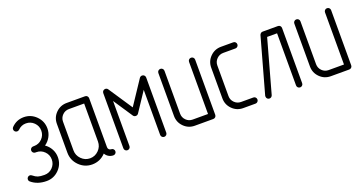

<svg xmlns="http://www.w3.org/2000/svg" viewBox="-32 -896 2527 1338"><g transform="rotate(-20 1231.0 -227.5)"><path d="M27.3 -45.4Q27.3 -55.2 33.9 -61.8Q40.5 -68.4 49.8 -68.4Q57.6 -68.4 64.5 -62.5Q83.5 -46.9 100.1 -41.5Q116.7 -36.1 147.9 -36.1Q183.1 -36.1 207.5 -60.8Q231.9 -85.4 231.9 -120.4Q231.9 -155.3 207.3 -179.9Q182.6 -204.6 147.9 -204.6H141.1Q131.3 -204.6 124.8 -211.2Q118.2 -217.8 118.2 -227.3Q118.2 -236.8 124.8 -243.4Q131.3 -250 141.1 -250H147.9Q183.1 -250 207.5 -274.7Q231.9 -299.3 231.9 -334.2Q231.9 -369.1 207.3 -393.6Q182.6 -418 147.9 -418Q113.3 -418 88.9 -393.1Q82 -386.2 72.5 -386.2Q63 -386.2 56.4 -392.8Q49.8 -399.4 49.8 -408.9Q49.8 -418.5 56.2 -424.8Q94.2 -463.9 147.7 -463.9Q201.2 -463.9 239.3 -425.8Q277.3 -387.7 277.3 -334Q277.3 -301.3 262 -273.2Q246.6 -245.1 220.7 -227.1Q246.6 -209.5 262 -181.4Q277.3 -153.3 277.3 -120.6Q277.3 -66.9 239.3 -28.8Q201.2 9.3 147.9 9.3Q80.1 9.3 35.6 -28.3Q27.3 -35.2 27.3 -45.4Z M350.1 -127.4V-340.8Q350.1 -388.2 383.3 -421.4Q416.5 -454.6 463.9 -454.6H600.1Q609.9 -454.6 616.2 -448Q622.6 -441.4 622.6 -431.6V-68.4Q622.6 -58.6 629.2 -52Q635.7 -45.4 645.3 -45.4Q654.8 -45.4 661.4 -38.8Q668 -32.2 668 -22.7Q668 -13.2 661.4 -6.6Q654.8 0 645.5 0Q627 0 611.1 -9.3Q595.2 -18.6 586.4 -34.7Q545.9 8.8 486.3 9.3Q430.2 9.3 390.1 -30.8Q350.1 -70.8 350.1 -127.4ZM395.5 -127.4Q395.5 -90.3 422.4 -63.2Q449.2 -36.1 486.3 -36.1Q523.4 -36.1 550.3 -63Q577.1 -89.8 577.1 -127.4V-409.2H463.9Q435.5 -409.2 415.5 -389.2Q395.5 -369.1 395.5 -340.8Z M727.1 -22.9V-431.6Q727.1 -441.4 733.6 -448Q740.2 -454.6 750 -454.6Q762.2 -454.6 769 -444.3L886.2 -268.1L1003.4 -444.3Q1010.3 -454.1 1022.5 -454.6Q1032.2 -454.6 1038.8 -448Q1045.4 -441.4 1045.4 -431.6V-22.9Q1045.4 -13.2 1038.8 -6.6Q1032.2 0 1022.7 0Q1013.2 0 1006.6 -6.6Q1000 -13.2 1000 -22.9V-356.9L905.3 -214.4Q898.4 -204.6 886.2 -204.6Q874 -204.6 867.2 -214.4L772.5 -356.9V-22.9Q772.5 -13.2 765.9 -6.6Q759.3 0 749.8 0Q740.2 0 733.6 -6.6Q727.1 -13.2 727.1 -22.9Z M1135.7 -113.8V-431.6Q1135.7 -441.4 1142.3 -448Q1148.9 -454.6 1158.4 -454.6Q1168 -454.6 1174.6 -448Q1181.2 -441.4 1181.2 -431.6V-113.8Q1181.2 -85.4 1201.2 -65.4Q1221.2 -45.4 1249.5 -45.4H1363.3V-431.6Q1363.3 -441.4 1369.9 -448Q1376.5 -454.6 1386 -454.6Q1395.5 -454.6 1402.1 -448Q1408.7 -441.4 1408.7 -431.6V-22.9Q1408.7 -13.2 1402.1 -6.6Q1395.5 0 1385.7 0H1249.5Q1202.1 0 1168.9 -33.2Q1135.7 -66.4 1135.7 -113.8Z M1494.6 -113.8V-340.8Q1494.6 -388.2 1527.8 -421.4Q1561 -454.6 1608.4 -454.6H1699.2Q1709 -454.6 1715.3 -448Q1721.7 -441.4 1721.7 -431.9Q1721.7 -422.4 1715.1 -415.8Q1708.5 -409.2 1699.2 -409.2H1608.4Q1580.1 -409.2 1560.1 -389.2Q1540 -369.1 1540 -340.8V-113.8Q1540 -85.4 1560.1 -65.4Q1580.1 -45.4 1608.4 -45.4H1699.2Q1709 -45.4 1715.3 -38.8Q1721.7 -32.2 1721.7 -22.7Q1721.7 -13.2 1715.1 -6.6Q1708.5 0 1699.2 0H1608.4Q1561 0 1527.8 -33.2Q1494.6 -66.4 1494.6 -113.8Z M1780.8 -22.9Q1780.8 -25.4 1781.2 -28.8L1895 -437.5Q1897.5 -444.8 1903.3 -449.7Q1909.2 -454.6 1917 -454.6H2030.8Q2040.5 -454.6 2046.9 -448Q2053.2 -441.4 2053.2 -431.6V-22.9Q2053.2 -13.2 2046.6 -6.6Q2040 0 2030.5 0Q2021 0 2014.4 -6.6Q2007.8 -13.2 2007.8 -22.9V-409.2H1934.1L1825.2 -16.6Q1822.8 -9.3 1816.9 -4.6Q1811 0 1803.2 0Q1793.5 0 1787.1 -6.6Q1780.8 -13.2 1780.8 -22.9Z M2144 -113.8V-431.6Q2144 -441.4 2150.6 -448Q2157.2 -454.6 2166.7 -454.6Q2176.3 -454.6 2182.9 -448Q2189.5 -441.4 2189.5 -431.6V-113.8Q2189.5 -85.4 2209.5 -65.4Q2229.5 -45.4 2257.8 -45.4H2371.6V-431.6Q2371.6 -441.4 2378.2 -448Q2384.8 -454.6 2394.3 -454.6Q2403.8 -454.6 2410.4 -448Q2417 -441.4 2417 -431.6V-22.9Q2417 -13.2 2410.4 -6.6Q2403.8 0 2394 0H2257.8Q2210.4 0 2177.2 -33.2Q2144 -66.4 2144 -113.8Z"/></g></svg>

Font: OpenGost Type A TT
Style: Regular
Weight: 400
Version: Version 0.3